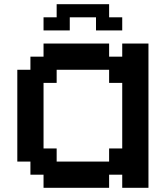

<svg xmlns="http://www.w3.org/2000/svg" viewBox="-20 -1020 790 915"><path d="M500 -250V-312.5H562.5V-625H500V-687.5H250V-625H187.5V-312.5H250V-250ZM187.5 -125V-187.5H125V-250H62.5V-687.5H125V-750H187.5V-812.5H500V-750H562.5V-812.5H687.5V-125H562.5V-187.5H500V-125ZM187.5 -875V-937.5H250V-1000H500V-937.5H562.5V-875H437.5V-937.5H312.5V-875Z"/></svg>

Font: Better VCR
Style: Regular
Weight: 400
Designer: artdzyk
Foundry: https://fontstruct.com
Version: Version 1.0